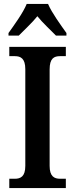

<svg xmlns="http://www.w3.org/2000/svg" viewBox="-20 -951 379 971"><path d="M23 -784V-771H75C102 -799 143 -836 169 -869C195 -836 236 -799 263 -771H316V-784C289 -822 242 -886 223 -931H115C97 -886 50 -822 23 -784ZM27 0H313V-47H284C254 -47 231 -59 231 -112V-600C231 -656 253 -667 284 -667H313V-714H27V-667H55C84 -667 108 -656 108 -601V-112C108 -58 84 -47 55 -47H27Z"/></svg>

Font: Noto Serif Bengali Condensed SemiBold
Style: Regular
Weight: 600
Width: 3
Designer: Juan Bruce, Universal Thirst, Indian Type Foundry and the Monotype Design Team.
Foundry: Monotype Imaging Inc.
Version: Version 2.003